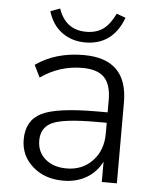

<svg xmlns="http://www.w3.org/2000/svg" viewBox="-53 -788 691 842"><g transform="rotate(5 292.0 -366.5)"><path d="M255.9 8.8Q174.8 8.8 121.6 -38.1Q68.4 -85 68.4 -156.2Q68.4 -240.2 134.8 -273.4Q201.2 -306.6 377.9 -306.6H424.8V-360.4Q424.8 -428.7 394.5 -460Q364.3 -491.2 297.9 -491.2Q197.3 -491.2 114.3 -432.6L87.9 -486.3Q174.8 -547.9 298.8 -547.9Q492.2 -547.9 492.2 -356.4V0H425.8V-89.8Q403.3 -43.9 359.4 -17.6Q315.4 8.8 255.9 8.8ZM135.7 -726.6 177.7 -742.2Q209 -650.4 299.8 -650.4Q344.7 -650.4 374.5 -671.9Q404.3 -693.4 426.8 -741.2L466.8 -726.6Q420.9 -603.5 299.8 -603.5Q241.2 -603.5 197.8 -634.8Q154.3 -666 135.7 -726.6ZM136.7 -158.2Q136.7 -107.4 172.4 -76.7Q208 -45.9 266.6 -45.9Q335.9 -45.9 380.4 -92.8Q424.8 -139.6 424.8 -213.9V-260.7H378.9Q237.3 -260.7 187 -238.3Q136.7 -215.8 136.7 -158.2Z"/></g></svg>

Font: Min Sans Light
Style: Regular
Weight: 300
Designer: Jinseong-Kim, NotoSansCJK, Nunito
Foundry: Jinseong-Kim
Version: Version 1.400;Glyphs 3.1.2 (3151)